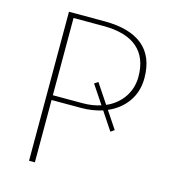

<svg xmlns="http://www.w3.org/2000/svg" viewBox="-106 -789 778 875"><g transform="rotate(15 283.0 -351.5)"><path d="M385 -337Q411 -348 431.2 -364.8Q451.5 -381.5 465.5 -402.5Q479.5 -423.5 486.8 -447.8Q494 -472 494 -499Q494 -588 440.5 -634.5Q387 -681 279.5 -681H139V-316.5H279.5Q326 -316.5 365 -329.5L306.5 -417L324 -428.5ZM279.5 -703Q398.5 -703 460.2 -652Q522 -601 522 -499Q522 -436.5 489.2 -389.2Q456.5 -342 398.5 -317L452.5 -236L435 -224L378.5 -309Q356 -302 331.2 -298Q306.5 -294 279.5 -294H139V0H111.5V-703Z"/></g></svg>

Font: Lato 2
Style: Regular
Weight: 200
Designer: Lukasz Dziedzic with Adam Twardoch and Botio Nikoltchev
Foundry: tyPoland Lukasz Dziedzic
Version: Version 2.015; 2015-08-06; http://www.latofonts.com/